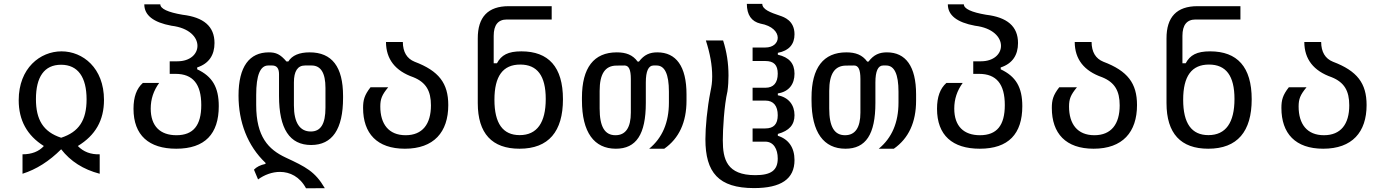

<svg xmlns="http://www.w3.org/2000/svg" viewBox="-20 -780 7265 1007"><path d="M98.1 131.3C170.4 108.4 237.8 65.9 300.8 2.9C349.6 65.9 417 108.9 502.9 131.3V29.3C456.5 30.8 418 16.6 388.2 -14.2C480.5 -70.3 525.4 -148.9 525.4 -255.9C525.4 -423.8 414.1 -510.7 302.7 -510.7C190.9 -510.7 78.1 -422.9 78.1 -254.4C78.1 -148.9 122.1 -69.3 210 -14.2C184.1 14.6 146.5 29.3 98.1 29.3ZM300.8 -57.6C206.5 -88.4 168.5 -152.3 168.5 -260.3C168.5 -376 211.9 -440.4 300.3 -440.4C389.2 -440.4 434.1 -375 434.1 -258.8C434.1 -149.4 394 -87.9 300.8 -57.6Z M904.3 0C1055.2 0 1127.4 -78.1 1127.4 -223.1C1127.4 -322.8 1093.3 -379.4 1014.2 -416.5V-426.3C1076.7 -446.8 1105 -492.2 1105 -554.2C1105 -642.1 1047.9 -689.5 937.5 -702.6C859.9 -715.8 820.8 -734.4 820.8 -757.3H736.8C736.8 -700.2 784.2 -662.6 879.4 -645C973.1 -633.8 1015.6 -584.5 1015.6 -539.6C1015.6 -497.1 978 -458.5 910.2 -458.5H870.1V-392.6H900.9C991.7 -392.6 1035.6 -338.9 1035.6 -229C1035.6 -122.6 994.1 -70.8 905.3 -70.8C820.8 -70.8 770.5 -117.7 770.5 -210.4C770.5 -260.3 785.2 -304.2 814.9 -345.2H729.5C696.3 -315.9 680.2 -271.5 680.2 -209.5C680.2 -70.3 761.2 0 904.3 0Z M1585 207.5 1683.6 207C1632.3 119.1 1583 95.2 1478.5 46.4C1387.2 3.9 1323.7 -63.5 1323.7 -229V-282.2C1323.7 -385.3 1344.7 -436.5 1386.7 -436.5H1407.7C1431.6 -436.5 1443.4 -421.4 1443.4 -391.1V-276.9C1443.4 -104.5 1499 -19.5 1611.8 -19.5C1722.7 -19.5 1779.3 -102.1 1779.3 -266.6V-276.4C1779.3 -429.7 1721.2 -505.4 1604 -505.4C1549.8 -505.4 1511.7 -489.3 1492.2 -457.5H1482.4C1450.2 -495.6 1427.2 -505.4 1390.1 -505.4C1288.6 -505.4 1231 -431.6 1231 -278.8C1231 -140.6 1277.8 -15.6 1372.6 74.2V79.6C1345.2 85.4 1325.2 95.7 1312 109.9L1333.5 161.1C1366.7 136.7 1407.7 121.6 1448.2 121.6C1500.5 121.6 1552.2 146.5 1585 207.5ZM1609.9 -90.3C1553.2 -90.3 1521.5 -135.7 1521.5 -227.1V-347.7C1521.5 -406.7 1541 -436.5 1579.6 -436.5H1614.3C1662.6 -436.5 1687 -397.5 1687 -318.8V-215.3C1687 -129.4 1662.1 -90.3 1609.9 -90.3Z M2103.5 0C2255.4 0 2331.1 -86.9 2331.1 -229C2331.1 -343.3 2281.7 -408.2 2154.8 -456.1C2113.8 -472.7 2093.3 -507.3 2092.8 -559.6H2004.4C2004.9 -469.7 2052.7 -408.2 2147.9 -375C2214.4 -348.1 2240.2 -303.2 2240.2 -227.5C2240.2 -128.9 2195.8 -70.8 2107.4 -70.8C2018.6 -70.8 1974.6 -129.4 1974.6 -221.2C1974.6 -260.7 1982.9 -282.2 2016.1 -322.3H1923.3C1891.1 -281.2 1884.3 -254.9 1884.3 -213.9C1884.3 -80.1 1957.5 0 2103.5 0Z M2704.6 0C2857.9 0 2932.6 -90.8 2932.6 -259.3C2932.6 -429.2 2856.9 -510.7 2714.4 -510.7C2644.5 -510.7 2609.4 -491.2 2586.4 -448.2H2569.3V-591.8C2569.3 -648.9 2592.3 -677.7 2638.2 -677.7H2873.5V-747.6H2647.9C2539.6 -747.6 2485.4 -690.9 2485.8 -578.1V-239.3C2485.8 -79.6 2561 0 2704.6 0ZM2705.6 -71.3C2617.7 -71.3 2573.2 -132.3 2573.2 -256.8C2573.2 -380.9 2617.7 -441.4 2708.5 -441.4C2797.9 -441.4 2842.3 -382.8 2842.3 -260.7C2842.3 -137.2 2796.9 -71.3 2705.6 -71.3Z M3210 0C3316.9 0 3367.2 -75.2 3367.2 -240.2V-347.7C3367.2 -406.7 3380.9 -436.5 3407.7 -436.5H3423.8C3466.8 -436.5 3488.3 -390.6 3488.3 -299.3V-242.2C3488.3 -137.2 3453.6 -56.6 3384.8 0H3463.9C3541.5 -54.2 3580.6 -138.7 3580.6 -252.4V-285.2C3580.6 -432.6 3525.9 -505.4 3427.7 -505.4C3388.7 -505.4 3358.9 -493.7 3331.1 -457H3324.2C3298.3 -492.7 3262.7 -505.4 3214.8 -505.4C3094.7 -505.4 3032.2 -424.8 3032.2 -268.1V-253.4C3032.2 -85 3096.7 0 3210 0ZM3208 -70.8C3151.9 -70.8 3125 -115.2 3125 -210.9V-303.2C3125 -393.6 3154.3 -435.5 3212.9 -436L3255.4 -436.5C3278.3 -436.5 3288.6 -414.6 3288.6 -365.7V-189.5C3288.6 -110.4 3261.2 -70.8 3208 -70.8Z M3934.6 206.5C4076.7 206.5 4147 158.7 4147 59.6C4147 -5.9 4116.2 -49.8 4059.6 -67.9V-77.6C4119.6 -94.2 4147 -125.5 4147 -175.8C4147 -228.5 4117.2 -269 4059.6 -280.3V-290C4119.1 -299.3 4147 -339.8 4147 -393.6C4147 -447.8 4118.7 -479.5 4059.6 -493.2V-502.9C4118.7 -514.2 4147 -548.3 4147 -600.1C4147 -671.9 4092.3 -690.4 4070.3 -697.8C4020.5 -714.4 3978 -730.5 3978 -759.8H3897C3897.5 -701.7 3920.9 -667.5 3968.3 -656.2C4031.2 -645 4059.1 -611.3 4059.1 -582C4059.1 -554.7 4035.6 -530.8 3993.7 -530.8H3927.2V-460H3993.7C4039.1 -460 4059.1 -439 4059.1 -393.6C4059.1 -345.7 4037.1 -319.8 3994.6 -319.8H3927.2V-252.4H3994.6C4037.6 -252.4 4059.1 -223.6 4059.1 -175.8C4059.1 -128.9 4038.1 -106.4 3993.7 -106.4H3927.2V-37.1H3993.7C4037.6 -37.1 4059.1 2.4 4059.1 51.3C4059.1 113.3 4023.9 138.7 3941.4 138.7C3792 138.7 3771 55.2 3771 -43.9C3771 -100.6 3777.8 -226.1 3795.4 -301.3C3799.3 -329.6 3800.8 -357.9 3800.8 -383.8C3800.8 -448.2 3791.5 -508.8 3772.5 -567.9H3682.1C3704.1 -499.5 3715.3 -438.5 3715.3 -379.4C3715.3 -346.7 3711.9 -327.6 3706.5 -301.3C3688.5 -210.9 3679.7 -111.8 3679.7 -49.8C3679.7 124.5 3748.5 206.5 3934.6 206.5Z M4414.1 0C4521 0 4571.3 -75.2 4571.3 -240.2V-347.7C4571.3 -406.7 4585 -436.5 4611.8 -436.5H4627.9C4670.9 -436.5 4692.4 -390.6 4692.4 -299.3V-242.2C4692.4 -137.2 4657.7 -56.6 4588.9 0H4668C4745.6 -54.2 4784.7 -138.7 4784.7 -252.4V-285.2C4784.7 -432.6 4730 -505.4 4631.8 -505.4C4592.8 -505.4 4563 -493.7 4535.2 -457H4528.3C4502.4 -492.7 4466.8 -505.4 4418.9 -505.4C4298.8 -505.4 4236.3 -424.8 4236.3 -268.1V-253.4C4236.3 -85 4300.8 0 4414.1 0ZM4412.1 -70.8C4356 -70.8 4329.1 -115.2 4329.1 -210.9V-303.2C4329.1 -393.6 4358.4 -435.5 4417 -436L4459.5 -436.5C4482.4 -436.5 4492.7 -414.6 4492.7 -365.7V-189.5C4492.7 -110.4 4465.3 -70.8 4412.1 -70.8Z M5118.7 0C5269.5 0 5341.8 -78.1 5341.8 -223.1C5341.8 -322.8 5307.6 -379.4 5228.5 -416.5V-426.3C5291 -446.8 5319.3 -492.2 5319.3 -554.2C5319.3 -642.1 5262.2 -689.5 5151.9 -702.6C5074.2 -715.8 5035.2 -734.4 5035.2 -757.3H4951.2C4951.2 -700.2 4998.5 -662.6 5093.8 -645C5187.5 -633.8 5230 -584.5 5230 -539.6C5230 -497.1 5192.4 -458.5 5124.5 -458.5H5084.5V-392.6H5115.2C5206.1 -392.6 5250 -338.9 5250 -229C5250 -122.6 5208.5 -70.8 5119.6 -70.8C5035.2 -70.8 4984.9 -117.7 4984.9 -210.4C4984.9 -260.3 4999.5 -304.2 5029.3 -345.2H4943.8C4910.6 -315.9 4894.5 -271.5 4894.5 -209.5C4894.5 -70.3 4975.6 0 5118.7 0Z M5715.8 0C5867.7 0 5943.4 -86.9 5943.4 -229C5943.4 -343.3 5894 -408.2 5767.1 -456.1C5726.1 -472.7 5705.6 -507.3 5705.1 -559.6H5616.7C5617.2 -469.7 5665 -408.2 5760.3 -375C5826.7 -348.1 5852.5 -303.2 5852.5 -227.5C5852.5 -128.9 5808.1 -70.8 5719.7 -70.8C5630.9 -70.8 5586.9 -129.4 5586.9 -221.2C5586.9 -260.7 5595.2 -282.2 5628.4 -322.3H5535.6C5503.4 -281.2 5496.6 -254.9 5496.6 -213.9C5496.6 -80.1 5569.8 0 5715.8 0Z M6316.9 0C6470.2 0 6544.9 -90.8 6544.9 -259.3C6544.9 -429.2 6469.2 -510.7 6326.7 -510.7C6256.8 -510.7 6221.7 -491.2 6198.7 -448.2H6181.6V-591.8C6181.6 -648.9 6204.6 -677.7 6250.5 -677.7H6485.8V-747.6H6260.3C6151.9 -747.6 6097.7 -690.9 6098.1 -578.1V-239.3C6098.1 -79.6 6173.3 0 6316.9 0ZM6317.9 -71.3C6230 -71.3 6185.5 -132.3 6185.5 -256.8C6185.5 -380.9 6230 -441.4 6320.8 -441.4C6410.2 -441.4 6454.6 -382.8 6454.6 -260.7C6454.6 -137.2 6409.2 -71.3 6317.9 -71.3Z M6919.9 0C7071.8 0 7147.5 -86.9 7147.5 -229C7147.5 -343.3 7098.1 -408.2 6971.2 -456.1C6930.2 -472.7 6909.7 -507.3 6909.2 -559.6H6820.8C6821.3 -469.7 6869.1 -408.2 6964.4 -375C7030.8 -348.1 7056.6 -303.2 7056.6 -227.5C7056.6 -128.9 7012.2 -70.8 6923.8 -70.8C6835 -70.8 6791 -129.4 6791 -221.2C6791 -260.7 6799.3 -282.2 6832.5 -322.3H6739.7C6707.5 -281.2 6700.7 -254.9 6700.7 -213.9C6700.7 -80.1 6773.9 0 6919.9 0Z"/></svg>

Font: Hack
Style: Regular
Weight: 400
Monospace: yes
Designer: Christopher Simpkins
Foundry: Christopher Simpkins
Version: Version 2.010